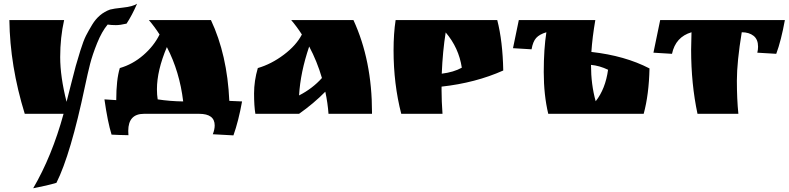

<svg xmlns="http://www.w3.org/2000/svg" viewBox="-20 -607 4209 1024"><path d="M655 -481Q621 -473 598 -473Q575 -473 554 -476Q523 -439 498 -377Q473 -315 460.5 -266Q448 -217 433 -146Q357 216 281 368Q231 383 157 397Q257 226 319 0H112Q33 -256 30 -500H322Q301 -407 301 -302.5Q301 -198 335 -64Q342 -91 359 -158.5Q376 -226 384 -255Q392 -284 408.5 -337Q425 -390 438.5 -416.5Q452 -443 472 -476Q508 -535 567 -556Q584 -561 636 -566.5Q688 -572 711 -587Q684 -525 655 -481Z M1125 62Q1125 0 1042 0H748Q664 0 664 91Q664 106 665 114Q608 113 575 111Q554 43 537 -77Q558 -75 600 -73Q600 -182 619 -244Q688 -264 744.5 -313Q801 -362 831 -423Q804 -465 774 -500H1105Q1192 -315 1203 -69L1271 -66Q1252 39 1225 115L1115 109Q1125 83 1125 62ZM817 -131Q817 -101 821 -77Q886 -67 957 -66Q938 -225 870 -356Q817 -231 817 -131Z M1964 -8V0H1732Q1728 -57 1715 -118Q1653 -55 1575 0H1342Q1335 -41 1335 -108.5Q1335 -176 1355 -244Q1427 -265 1493.5 -315Q1560 -365 1590 -423Q1563 -465 1533 -500H1865Q1964 -285 1964 -8ZM1697 -191Q1671 -280 1629 -359Q1582 -221 1575 -98Q1647 -135 1697 -191Z M2335 -125Q2335 -68 2340 0H2120Q2079 -159 2079 -338Q2079 -429 2090 -500H2632Q2661 -387 2664 -231Q2516 -165 2335 -145ZM2336 -214Q2400 -222 2443 -246Q2427 -352 2357 -434Q2341 -335 2336 -214Z M2904 0Q2880 -100 2880 -223Q2880 -346 2894 -435Q2857 -424 2839.5 -404.5Q2822 -385 2815 -344L2716 -350L2747 -500H3155Q3139 -407 3134 -330Q3313 -310 3444 -242Q3441 -103 3413 0ZM3132 -261Q3132 -156 3157 -67Q3209 -133 3223 -235Q3177 -257 3132 -261Z M3936 -435Q3910 -277 3910 -177Q3910 -77 3918 0H3700Q3666 -159 3666 -342Q3666 -373 3668 -435Q3583 -410 3564 -320L3465 -326L3501 -500H4166Q4146 -390 4120 -320L4019 -326Q4023 -342 4023 -358Q4023 -397 3999 -416Q3975 -435 3936 -435Z"/></svg>

Font: Ruslan Display
Style: Regular
Weight: 400
Version: Version 1.000